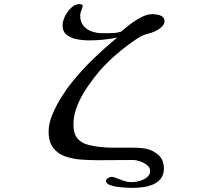

<svg xmlns="http://www.w3.org/2000/svg" viewBox="-20 -796 1040 936"><path d="M782 -692Q782 -680 771 -668Q760 -656 750 -651Q728 -638 702.5 -632Q677 -626 655 -612Q603 -578 555 -537.5Q507 -497 466 -451Q437 -417 407 -373.5Q377 -330 357.5 -283Q338 -236 338 -189Q338 -147 355 -124.5Q372 -102 400.5 -93Q429 -84 465 -80Q497 -76 529 -76Q561 -76 593 -76Q613 -76 632.5 -76Q652 -76 671 -74Q713 -71 746 -46Q779 -21 779 25Q779 55 764.5 74Q750 93 726.5 103Q703 113 676.5 116.5Q650 120 626 120Q617 120 596 119Q575 118 552.5 115Q530 112 513.5 105Q497 98 497 86Q497 78 507 72Q517 66 523 66Q527 66 530 66.5Q533 67 536 68Q558 76 579 84Q600 92 623 92Q639 92 659.5 86.5Q680 81 696 68.5Q712 56 712 37Q712 21 697 9Q682 -3 662.5 -9.5Q643 -16 629 -16Q586 -16 542.5 -15.5Q499 -15 456 -15Q417 -15 375.5 -18Q334 -21 298 -33.5Q262 -46 239.5 -75Q217 -104 217 -155Q217 -194 235.5 -238Q254 -282 280 -323.5Q306 -365 330 -394Q379 -455 435.5 -509.5Q492 -564 552 -613Q518 -606 482.5 -602.5Q447 -599 412 -599Q388 -599 358 -604Q328 -609 306.5 -625Q285 -641 285 -673Q285 -692 296.5 -716Q308 -740 327 -758Q346 -776 367 -776Q370 -776 376.5 -774.5Q383 -773 383 -768Q383 -762 377 -747.5Q371 -733 371 -719Q371 -689 387 -670Q403 -651 428 -642.5Q453 -634 479 -634Q502 -634 526 -634.5Q550 -635 571 -642Q590 -659 615.5 -678.5Q641 -698 669.5 -712.5Q698 -727 723 -727Q734 -727 748 -724.5Q762 -722 772 -714.5Q782 -707 782 -692Z"/></svg>

Font: Kaisei HarunoUmi Medium
Style: Regular
Weight: 500
Designer: Font-Kai, 金井和夫
Foundry: KAZUO KANAI
Version: Version 5.003